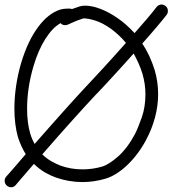

<svg xmlns="http://www.w3.org/2000/svg" viewBox="-20 -791 748 827"><path d="M593.8 -472.7Q585.9 -498 576.2 -519.5Q566.4 -541 555.7 -560.5Q532.2 -534.2 508.3 -507.8Q484.4 -481.4 462.4 -457.5Q440.4 -433.6 421.4 -413.1Q402.3 -392.6 387.7 -377.9Q372.1 -361.3 346.2 -333Q320.3 -304.7 289.6 -270.5Q258.8 -236.3 225.6 -198.7Q192.4 -161.1 162.1 -126Q181.6 -107.4 201.7 -96.2Q221.7 -85 239.3 -78.1Q284.2 -61.5 335 -61.5Q378.9 -61.5 418.9 -73.2Q449.2 -82 489.3 -117.7Q529.3 -153.3 561.5 -213.9Q575.2 -241.2 590.8 -285.6Q606.4 -330.1 606.4 -385.7Q606.4 -428.7 593.8 -472.7ZM110.4 -214.8Q114.3 -202.1 119.1 -191.4Q124 -180.7 128.9 -170.9Q159.2 -205.1 191.4 -241.7Q223.6 -278.3 253.4 -311.5Q283.2 -344.7 308.1 -372.1Q333 -399.4 348.6 -416Q364.3 -432.6 384.3 -454.1Q404.3 -475.6 427.2 -500.5Q450.2 -525.4 474.6 -552.7Q499 -580.1 522.5 -606.4Q505.9 -626 489.3 -641.1Q472.7 -656.2 458 -667Q421.9 -692.4 391.1 -702.1Q360.4 -711.9 339.8 -711.9Q311.5 -703.1 293 -694.3Q274.4 -685.5 273.4 -685.5Q267.6 -682.6 260.7 -682.6Q248 -682.6 241.2 -691.4Q207 -672.9 175.8 -624Q144.5 -575.2 124 -504.9Q110.4 -459 103.5 -413.1Q96.7 -367.2 96.7 -323.2Q96.7 -261.7 110.4 -214.8ZM692.4 -765.6Q703.1 -757.8 703.1 -744.1Q703.1 -733.4 697.3 -726.6Q680.7 -705.1 653.3 -672.9Q626 -640.6 592.8 -603.5Q609.4 -579.1 622.6 -550.8Q635.7 -522.5 646.5 -488.3Q661.1 -438.5 661.1 -385.7Q661.1 -335.9 647.9 -286.1Q634.8 -236.3 609.4 -188.5Q592.8 -157.2 572.3 -129.9Q551.8 -102.5 528.8 -80.6Q505.9 -58.6 481.9 -43.5Q458 -28.3 434.6 -21.5Q385.7 -6.8 335 -6.8Q276.4 -6.8 220.7 -26.4Q198.2 -34.2 173.8 -48.3Q149.4 -62.5 126 -85Q91.8 -45.9 70.3 -20.5Q48.8 4.9 47.9 5.9Q40 15.6 27.3 15.6Q18.6 15.6 9.8 8.8Q0 0 0 -11.7Q0 -22.5 6.8 -30.3Q9.8 -33.2 33.2 -60.1Q56.6 -86.9 90.8 -127Q81.1 -142.6 72.8 -160.6Q64.5 -178.7 57.6 -199.2Q49.8 -226.6 45.9 -257.8Q42 -289.1 42 -323.2Q42 -370.1 49.3 -420.4Q56.6 -470.7 71.3 -520.5Q99.6 -614.3 143.6 -673.8Q187.5 -733.4 240.2 -750Q254.9 -753.9 270.5 -753.9Q275.4 -753.9 280.3 -753.9Q285.2 -753.9 290 -752Q302.7 -756.8 324.2 -763.7Q334 -766.6 347.7 -766.6Q377 -766.6 414.6 -752Q452.1 -737.3 489.3 -710.9Q523.4 -687.5 559.6 -648.4Q589.8 -682.6 614.7 -711.9Q639.6 -741.2 654.3 -760.7Q663.1 -771.5 675.8 -771.5Q684.6 -771.5 692.4 -765.6Z"/></svg>

Font: Coming Soon
Style: Regular
Weight: 400
Designer: Dathan Boardman
Foundry: Open Window
Version: Version 1.002